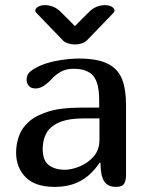

<svg xmlns="http://www.w3.org/2000/svg" viewBox="-20 -731 586 751"><path d="M370 -95Q337 -46 294.5 -23Q252 0 194 0Q118 0 80.5 -37.5Q43 -75 43 -135Q43 -167 54 -198.5Q65 -230 93 -255Q121 -280 170 -295Q219 -310 295 -310H368V-338Q368 -407 344.5 -434.5Q321 -462 268 -462Q237 -462 215.5 -449Q194 -436 180 -420Q165 -404 150 -394.5Q135 -385 119 -385Q101 -385 92.5 -395.5Q84 -406 84 -419Q84 -440 100 -452.5Q116 -465 139 -475Q173 -489 214.5 -495.5Q256 -502 288 -502Q362 -502 402 -481.5Q442 -461 457.5 -421Q473 -381 473 -321V-47Q473 -25 465.5 -12.5Q458 0 434 0Q401 0 387 -22.5Q373 -45 373 -94ZM311 -268Q247 -268 211 -252Q175 -236 161 -209Q147 -182 147 -149Q147 -103 171 -85Q195 -67 234 -67Q259 -67 290.5 -79.5Q322 -92 345.5 -118Q369 -144 369 -184V-268ZM273 -629 325 -681Q341 -698 358 -704.5Q375 -711 390 -711Q407 -711 417.5 -704.5Q428 -698 428 -690Q428 -685 424 -681L322 -575Q314 -566 300.5 -561.5Q287 -557 273 -557Q259 -557 245.5 -561.5Q232 -566 224 -575L122 -681Q118 -685 118 -690Q118 -698 129 -704.5Q140 -711 156 -711Q171 -711 188 -704.5Q205 -698 221 -681Z"/></svg>

Font: Marmelad
Style: Regular
Weight: 400
Designer: Manvel Shmavonyan
Foundry: Cyreal
Version: Version 1.110; ttfautohint (v1.8.4.7-5d5b)